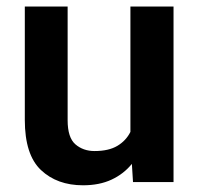

<svg xmlns="http://www.w3.org/2000/svg" viewBox="-20 -548 598 578"><path d="M380.4 0 377 -54.7Q352.5 -24.4 315.9 -7.3Q279.3 9.8 230 9.8Q151.9 9.8 103.3 -36.1Q54.7 -82 54.7 -187V-528.3H183.6V-186Q183.6 -133.8 207 -113.5Q230.5 -93.3 264.6 -93.3Q307.1 -93.3 333.3 -108.9Q359.4 -124.5 372.6 -150.9V-528.3H502.4V0Z"/></svg>

Font: Vazirmatn RD UI FD SemiBold
Style: Regular
Weight: 600
Designer: Saber Rastikerdar
Foundry: Saber Rastikerdar
Version: Version 33.003